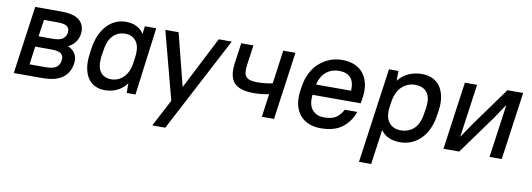

<svg xmlns="http://www.w3.org/2000/svg" viewBox="-56 -851 3862 1395"><g transform="rotate(10 1875.0 -154.0)"><path d="M113 -500H303Q404 -500 443.5 -462Q483 -424 474 -361Q469 -330 450.5 -304Q432 -278 398 -260Q437 -243 453 -212.5Q469 -182 463 -145Q454 -77 404 -38.5Q354 0 253 0H43ZM163 -216 145 -82H265Q319 -82 342 -99.5Q365 -117 370 -150Q375 -182 356 -199Q337 -216 283 -216ZM192 -418 174 -294H274Q329 -294 352 -310.5Q375 -327 379 -356Q383 -385 365 -401.5Q347 -418 292 -418Z M714 8Q674 8 642.5 -7.5Q611 -23 590.5 -53Q570 -83 562 -127.5Q554 -172 562 -231L567 -269Q575 -327 594.5 -371.5Q614 -416 642.5 -446.5Q671 -477 706.5 -492.5Q742 -508 782 -508Q873 -508 915 -442L922 -500H1006L941 0H876V-71Q846 -31 805 -11.5Q764 8 714 8ZM748 -78Q800 -78 839 -117Q878 -156 887 -231L892 -269Q902 -344 873.5 -383Q845 -422 793 -422Q738 -422 701.5 -384.5Q665 -347 655 -269L649 -231Q640 -153 666.5 -115.5Q693 -78 748 -78Z M1205 0 1073 -500H1171L1269 -113L1467 -500H1563L1196 200H1100Z M1897 -171Q1874 -166 1846 -162.5Q1818 -159 1785 -159Q1679 -159 1638.5 -205Q1598 -251 1612 -350L1633 -500H1723L1702 -350Q1698 -319 1700.5 -298Q1703 -277 1714 -264.5Q1725 -252 1745.5 -246.5Q1766 -241 1797 -241Q1829 -241 1858 -244.5Q1887 -248 1909 -253L1943 -500H2033L1963 0H1873Z M2307 8Q2257 8 2218 -8.5Q2179 -25 2153.5 -56Q2128 -87 2118 -131Q2108 -175 2115 -231L2121 -269Q2129 -324 2151.5 -368Q2174 -412 2208.5 -443Q2243 -474 2286 -491Q2329 -508 2379 -508Q2429 -508 2468.5 -491.5Q2508 -475 2533 -444Q2558 -413 2568.5 -368.5Q2579 -324 2571 -269L2564 -221H2208Q2200 -148 2230.5 -111Q2261 -74 2318 -74Q2377 -74 2407 -95Q2437 -116 2458 -155H2550Q2524 -81 2466 -36.5Q2408 8 2307 8ZM2368 -426Q2314 -426 2275 -394.5Q2236 -363 2220 -299H2479Q2482 -365 2453.5 -395.5Q2425 -426 2368 -426Z M2894 8Q2795 8 2751 -57L2715 200H2625L2723 -500H2793L2792 -428Q2824 -468 2868.5 -488Q2913 -508 2967 -508Q3009 -508 3043.5 -492.5Q3078 -477 3099.5 -446.5Q3121 -416 3130 -371.5Q3139 -327 3131 -269L3125 -231Q3117 -173 3096 -128.5Q3075 -84 3044 -53.5Q3013 -23 2974.5 -7.5Q2936 8 2894 8ZM2882 -78Q2942 -78 2981 -115Q3020 -152 3031 -231L3037 -269Q3048 -347 3019 -384.5Q2990 -422 2930 -422Q2876 -422 2835 -385Q2794 -348 2782 -276L2775 -231Q2765 -157 2795.5 -117.5Q2826 -78 2882 -78Z M3608 -393 3539 -290 3329 0H3213L3283 -500H3373L3318 -107L3388 -210L3597 -500H3713L3643 0H3553Z"/></g></svg>

Font: Retni Sans Medium
Style: Italic
Weight: 500
Italic angle: -8°
Designer: Vitaly Kuzmin
Foundry: ParaType Ltd.
Version: Version 1.00;June 10, 2019;FontCreator 11.5.0.2425 64-bit; t